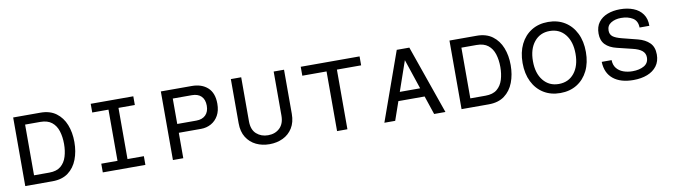

<svg xmlns="http://www.w3.org/2000/svg" viewBox="-33 -1094 5629 1607"><g transform="rotate(-10 2781.0 -291.0)"><path d="M87 0V-583H318Q399 -583 451.5 -544Q504 -505 530 -439.5Q556 -374 556 -292Q556 -211 530.5 -144.5Q505 -78 452.5 -39Q400 0 318 0ZM175 -76H304Q367 -76 402.5 -105.5Q438 -135 453 -184Q468 -233 468 -291Q468 -352 452.5 -401Q437 -450 401 -478.5Q365 -507 304 -507H175Z M746 0V-74H884V-509H746V-583H1108V-509H969V-74H1108V0Z M1619 -216H1430V0H1342V-583H1604Q1689 -583 1739.5 -537Q1790 -491 1790 -400Q1790 -341 1767 -300Q1744 -259 1705 -237.5Q1666 -216 1619 -216ZM1430 -507V-291H1592Q1643 -291 1671.5 -319.5Q1700 -348 1700 -399Q1700 -451 1672 -479Q1644 -507 1592 -507Z M2163 10Q2100 10 2049 -14.5Q1998 -39 1967.5 -87.5Q1937 -136 1937 -208V-583H2025V-209Q2025 -137 2065 -101.5Q2105 -66 2163 -66Q2224 -66 2262.5 -103Q2301 -140 2301 -209V-583H2389V-208Q2389 -137 2358.5 -88Q2328 -39 2276.5 -14.5Q2225 10 2163 10Z M3031 -507H2825V0H2737V-507H2531V-583H3031Z M3231 0H3139L3347 -583H3454L3658 0H3562L3509 -158H3286ZM3311 -232H3484L3399 -486Z M3795 0V-583H4026Q4107 -583 4159.5 -544Q4212 -505 4238 -439.5Q4264 -374 4264 -292Q4264 -211 4238.5 -144.5Q4213 -78 4160.5 -39Q4108 0 4026 0ZM3883 -76H4012Q4075 -76 4110.5 -105.5Q4146 -135 4161 -184Q4176 -233 4176 -291Q4176 -352 4160.5 -401Q4145 -450 4109 -478.5Q4073 -507 4012 -507H3883Z M4634 11Q4553 11 4492.5 -26.5Q4432 -64 4398.5 -132Q4365 -200 4365 -291Q4365 -382 4398.5 -450Q4432 -518 4492.5 -555.5Q4553 -593 4634 -593Q4715 -593 4775.5 -555.5Q4836 -518 4869.5 -450Q4903 -382 4903 -291Q4903 -200 4869.5 -132Q4836 -64 4775.5 -26.5Q4715 11 4634 11ZM4634 -66Q4717 -66 4766 -127Q4815 -188 4815 -291Q4815 -394 4766 -455Q4717 -516 4634 -516Q4552 -516 4502.5 -455Q4453 -394 4453 -291Q4453 -188 4502.5 -127Q4552 -66 4634 -66Z M5381 -414Q5380 -471 5340 -495.5Q5300 -520 5242 -520Q5192 -520 5156.5 -498.5Q5121 -477 5121 -434Q5121 -401 5143.5 -383Q5166 -365 5221 -351L5351 -318Q5412 -302 5448 -266.5Q5484 -231 5484 -167Q5484 -109 5454.5 -69.5Q5425 -30 5373.5 -10Q5322 10 5255 10Q5146 10 5084 -40.5Q5022 -91 5019 -186H5103Q5104 -144 5125.5 -117Q5147 -90 5182.5 -77Q5218 -64 5260 -64Q5319 -64 5358.5 -86.5Q5398 -109 5398 -158Q5398 -192 5372 -214Q5346 -236 5290 -249L5163 -280Q5101 -295 5067.5 -329.5Q5034 -364 5034 -423Q5034 -481 5062 -518.5Q5090 -556 5138 -574.5Q5186 -593 5246 -593Q5308 -593 5358 -573.5Q5408 -554 5436.5 -514Q5465 -474 5464 -414Z"/></g></svg>

Font: Fragment Mono SC
Style: Regular
Weight: 400
Monospace: yes
Designer: Wei Huang based on Nimbus Sans by URW Studio, based on Helvetica by Max Miedinger.
Foundry: Wei Huang
Version: Version 1.012; ttfautohint (v1.8.4.7-5d5b)